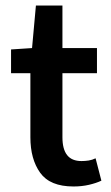

<svg xmlns="http://www.w3.org/2000/svg" viewBox="-20 -665 401 695"><path d="M246 10Q161 10 125.5 -39.5Q90 -89 90 -168V-400H20V-486L96 -491L110 -645H206V-491H331V-400H206V-168Q206 -125 223 -103.5Q240 -82 275 -82Q288 -82 301 -84Q314 -86 326 -92L347 -11Q328 -2 302 4Q276 10 246 10Z"/></svg>

Font: Source Sans 3 SemiBold
Style: Regular
Weight: 600
Designer: Paul D. Hunt
Foundry: Adobe
Version: Version 3.046;hotconv 1.0.118;makeotfexe 2.5.65603